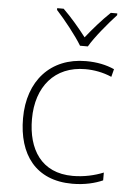

<svg xmlns="http://www.w3.org/2000/svg" viewBox="-54 -805 583 856"><g transform="rotate(5 237.0 -377.0)"><path d="M283 -606H318C342 -648 399 -716 436 -756V-764H407C370 -729 330 -683 300 -645C271 -683 232 -729 196 -764H167V-756C204 -716 258 -648 283 -606ZM302 10C358 10 404 -2 438 -17V-52C399 -36 351 -25 301 -25C160 -25 98 -127 98 -262C98 -407 179 -504 316 -504C354 -504 395 -497 434 -480L443 -515C407 -531 366 -540 316 -540C158 -540 58 -430 58 -262C58 -100 138 10 302 10Z"/></g></svg>

Font: Noto Sans Malayalam ExtraLight
Style: Regular
Weight: 200
Designer: Jelle Bosma - Monotype Design Team
Foundry: Monotype Imaging Inc.
Version: Version 2.104